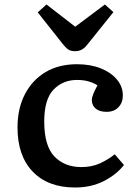

<svg xmlns="http://www.w3.org/2000/svg" viewBox="-20 -821 613 855"><path d="M314 14Q194 14 126 -56.5Q58 -127 58 -253Q58 -338 91 -401.5Q124 -465 183 -500Q242 -535 323 -535Q383 -535 429 -516.5Q475 -498 501 -466.5Q527 -435 527 -396Q527 -364 507.5 -343.5Q488 -323 455 -323Q423 -323 406 -337.5Q389 -352 389 -375Q389 -386 395 -401.5Q401 -417 414 -441Q397 -452 374.5 -458.5Q352 -465 323 -465Q260 -465 218.5 -422Q177 -379 177 -280Q177 -171 222.5 -124Q268 -77 342 -77Q389 -77 425 -93.5Q461 -110 491 -134L532 -86Q497 -42 441 -14Q385 14 314 14ZM315 -593Q295 -593 284 -600.5Q273 -608 258 -627L148 -766L187 -801L315 -702L447 -801L485 -767L367 -620Q346 -593 315 -593Z"/></svg>

Font: Literata 7pt Medium
Style: Regular
Weight: 500
Designer: Latin by Veronika Burian and Jose Scaglione. Greek by Irene Vlachou. Cyrillic by Vera Evstafieva.
Foundry: TypeTogether
Version: Version 3.002